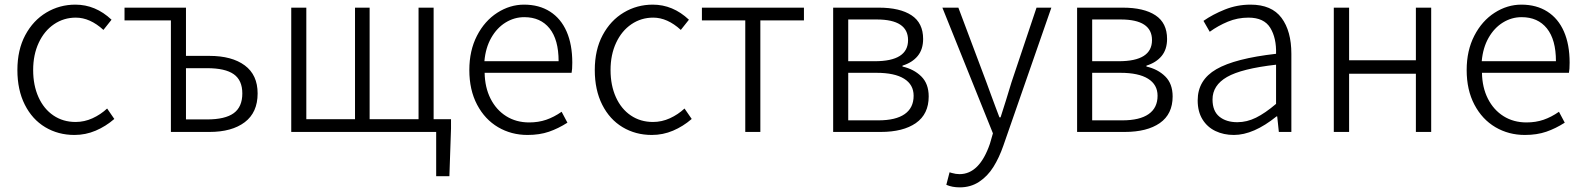

<svg xmlns="http://www.w3.org/2000/svg" viewBox="-20 -569 6831 828"><path d="M55 -267Q55 -354 89 -417.5Q123 -481 180 -515Q237 -549 305 -549Q392 -549 461 -484L426 -440Q368 -493 307 -493Q255 -493 213 -464.5Q171 -436 147 -384.5Q123 -333 123 -267Q123 -201 146 -150Q169 -99 210.5 -71Q252 -43 306 -43Q344 -43 379 -59Q414 -75 442 -101L473 -56Q436 -24 392.5 -5.5Q349 13 301 13Q231 13 175 -20.5Q119 -54 87 -117.5Q55 -181 55 -267Z M517 -481V-536H782V-328H883Q980 -328 1035.5 -287Q1091 -246 1091 -166Q1091 -84 1035.5 -42Q980 0 883 0H717V-481ZM1025 -166Q1025 -223 988 -249Q951 -275 873 -275H782V-54H873Q951 -54 988 -81Q1025 -108 1025 -166Z M1816 0V-55H1925V-15L1918 191H1861V0ZM1301 -536V-55H1511V-536H1574V-55H1785V-536H1850V0H1236V-536Z M2004 -267Q2004 -351 2037 -415Q2070 -479 2124.5 -514Q2179 -549 2240 -549Q2305 -549 2352 -519Q2399 -489 2423.5 -433Q2448 -377 2448 -299Q2448 -269 2445 -255H2070Q2071 -192 2095.5 -143.5Q2120 -95 2163 -68Q2206 -41 2262 -41Q2302 -41 2335.5 -52.5Q2369 -64 2402 -87L2427 -40Q2388 -15 2347.5 -1Q2307 13 2255 13Q2185 13 2128 -20.5Q2071 -54 2037.5 -117.5Q2004 -181 2004 -267ZM2241 -495Q2198 -495 2160.5 -472Q2123 -449 2098.5 -406Q2074 -363 2069 -305H2389Q2389 -398 2350 -446.5Q2311 -495 2241 -495Z M2545 -267Q2545 -354 2579 -417.5Q2613 -481 2670 -515Q2727 -549 2795 -549Q2882 -549 2951 -484L2916 -440Q2858 -493 2797 -493Q2745 -493 2703 -464.5Q2661 -436 2637 -384.5Q2613 -333 2613 -267Q2613 -201 2636 -150Q2659 -99 2700.5 -71Q2742 -43 2796 -43Q2834 -43 2869 -59Q2904 -75 2932 -101L2963 -56Q2926 -24 2882.5 -5.5Q2839 13 2791 13Q2721 13 2665 -20.5Q2609 -54 2577 -117.5Q2545 -181 2545 -267Z M3007 -481V-536H3447V-481H3259V0H3194V-481Z M3961 -401Q3961 -356 3937.5 -327.5Q3914 -299 3872 -286V-282Q3921 -271 3953 -239.5Q3985 -208 3985 -153Q3985 -77 3930 -38.5Q3875 0 3778 0H3573V-536H3770Q3861 -536 3911 -503Q3961 -470 3961 -401ZM3896 -396Q3896 -485 3761 -485H3638V-305H3753Q3896 -305 3896 -396ZM3920 -156Q3920 -204 3879 -229.5Q3838 -255 3760 -255H3638V-50H3768Q3843 -50 3881.5 -77Q3920 -104 3920 -156Z M4061 228 4075 174 4085 177Q4102 182 4118 182Q4204 182 4249 51L4262 6L4044 -536H4113L4234 -214Q4243 -189 4253 -162Q4263 -135 4273 -108L4290 -63H4295Q4318 -134 4342 -214L4450 -536H4514L4307 59Q4289 111 4264 151Q4239 191 4202.5 215Q4166 239 4119 239Q4086 239 4061 228Z M5013 -401Q5013 -356 4989.5 -327.5Q4966 -299 4924 -286V-282Q4973 -271 5005 -239.5Q5037 -208 5037 -153Q5037 -77 4982 -38.5Q4927 0 4830 0H4625V-536H4822Q4913 -536 4963 -503Q5013 -470 5013 -401ZM4948 -396Q4948 -485 4813 -485H4690V-305H4805Q4948 -305 4948 -396ZM4972 -156Q4972 -204 4931 -229.5Q4890 -255 4812 -255H4690V-50H4820Q4895 -50 4933.5 -77Q4972 -104 4972 -156Z M5145 -136Q5145 -224 5225.5 -270.5Q5306 -317 5483 -337Q5485 -405 5458 -449Q5431 -493 5364 -493Q5317 -493 5275 -475.5Q5233 -458 5197 -432L5170 -479Q5210 -507 5262.5 -528Q5315 -549 5373 -549Q5464 -549 5506.5 -492Q5549 -435 5549 -337V0H5495L5488 -67H5485Q5386 13 5301 13Q5257 13 5221.5 -4Q5186 -21 5165.5 -54.5Q5145 -88 5145 -136ZM5483 -121V-290Q5334 -273 5271.5 -237Q5209 -201 5209 -140Q5209 -90 5238.5 -66Q5268 -42 5316 -42Q5357 -42 5396.5 -61.5Q5436 -81 5483 -121Z M5798 -536V-309H6086V-536H6152V0H6086V-251H5798V0H5732V-536Z M6305 -267Q6305 -351 6338 -415Q6371 -479 6425.5 -514Q6480 -549 6541 -549Q6606 -549 6653 -519Q6700 -489 6724.5 -433Q6749 -377 6749 -299Q6749 -269 6746 -255H6371Q6372 -192 6396.5 -143.5Q6421 -95 6464 -68Q6507 -41 6563 -41Q6603 -41 6636.5 -52.5Q6670 -64 6703 -87L6728 -40Q6689 -15 6648.5 -1Q6608 13 6556 13Q6486 13 6429 -20.5Q6372 -54 6338.5 -117.5Q6305 -181 6305 -267ZM6542 -495Q6499 -495 6461.5 -472Q6424 -449 6399.5 -406Q6375 -363 6370 -305H6690Q6690 -398 6651 -446.5Q6612 -495 6542 -495Z"/></svg>

Font: 寒蝉端黑体 Light
Style: Regular
Weight: 300
Designer: ChillDuanSans {Warren2060}; 
Source Han Sans {Ryoko NISHIZUKA 西塚涼子 (kana, bopomofo & ideographs); Paul D. Hunt (Latin, G
Foundry: ChillType&Adobe
Version: Version 1.300;Glyphs 3.3 (3306)